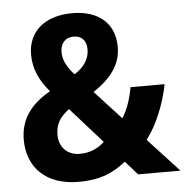

<svg xmlns="http://www.w3.org/2000/svg" viewBox="-52 -775 809 836"><g transform="rotate(-5 352.0 -357.0)"><path d="M294 -724C171 -724 100 -658 100 -560C100 -493 127 -443 168 -394C82 -345 36 -282 36 -193C36 -73 115 10 258 10C359 10 412 -18 466 -60L519 0H704L569 -146C615 -207 651 -294 668 -381H519C510 -329 494 -284 472 -249L357 -374C430 -423 479 -480 479 -560C479 -663 410 -724 294 -724ZM291 -622C325 -622 347 -601 347 -562C347 -522 327 -487 281 -458C252 -490 233 -523 233 -558C233 -601 258 -622 291 -622ZM244 -309 382 -154C356 -129 321 -111 274 -111C219 -111 184 -149 184 -201C184 -249 204 -280 244 -309Z"/></g></svg>

Font: Noto Sans Georgian SemiCondensed Bold
Style: Regular
Weight: 700
Width: 4
Designer: Monotype Design Team, Akaki Razmadze
Foundry: Google LLC
Version: Version 2.005